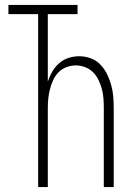

<svg xmlns="http://www.w3.org/2000/svg" viewBox="-20 -755 540 775"><path d="M134 0V-698H14V-735H293V-698H173V-426Q180 -447 191 -466Q202 -485 218.5 -499.5Q235 -514 256 -521Q277 -528 299 -528Q323 -528 345.5 -520Q368 -512 384.5 -495Q401 -478 411.5 -457Q422 -436 428.5 -413Q435 -390 437 -367Q439 -344 439 -320V0H399V-320Q399 -339 397.5 -358.5Q396 -378 391 -396.5Q386 -415 377.5 -432.5Q369 -450 355.5 -463.5Q342 -477 323.5 -484Q305 -491 286 -491Q267 -491 248.5 -484Q230 -477 216.5 -463.5Q203 -450 195 -432.5Q187 -415 182 -396.5Q177 -378 175 -358.5Q173 -339 173 -320V0Z"/></svg>

Font: Iosevka Curly Extralight
Style: Regular
Weight: 200
Monospace: yes
Designer: Belleve Invis
Foundry: Belleve Invis
Version: Version 22.1.2; ttfautohint (v1.8.4)